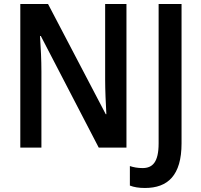

<svg xmlns="http://www.w3.org/2000/svg" viewBox="-20 -734 1001 955"><path d="M609 0V-714H503V-338C503 -286 506 -221 509 -166H506L219 -714H81V0H186V-378C186 -434 183 -495 179 -555H183L471 0ZM701 201C814 201 883 139 883 -21V-714H769V-21C769 74 738 102 689 102C665 102 644 98 626 92V189C646 197 671 201 701 201Z"/></svg>

Font: Noto Sans UI SemiCondensed Medium
Style: Regular
Weight: 500
Width: 4
Designer: Monotype Design Team
Foundry: Monotype Imaging Inc.
Version: Version 1.901